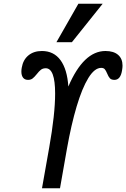

<svg xmlns="http://www.w3.org/2000/svg" viewBox="-20 -1004 674 1024"><path d="M274 -505Q274 -640 224 -640Q208.5 -640 198.2 -632Q188 -624 176 -608.5Q164 -593.5 154.2 -585.8Q144.5 -578 129.5 -578Q112 -578 103 -589.8Q94 -601.5 94 -622Q94 -633 96 -643Q103 -685 131.5 -708.5Q160 -732 203.5 -732Q267 -732 302.8 -683Q338.5 -634 344.5 -542.5Q425.5 -732 542.5 -732Q586 -732 609.8 -711.5Q633.5 -691 633.5 -654Q633.5 -644 631 -629Q623 -578 590.5 -578Q573.5 -578 565.8 -586.8Q558 -595.5 551.5 -612Q545 -627.5 538.8 -634.8Q532.5 -642 519.5 -642Q484.5 -642 451.2 -588Q418 -534 389 -437Q360 -340 337 -210.5L300 0H204L242.5 -217.5Q274 -395.5 274 -505ZM281 -779 398 -984H527.5L363.5 -779Z"/></svg>

Font: JuliaMono Medium
Style: Italic
Weight: 500
Italic angle: -9°
Monospace: yes
Designer: cormullion
Foundry: corm
Version: Version 0.054; ttfautohint (v1.8.4)